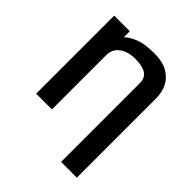

<svg xmlns="http://www.w3.org/2000/svg" viewBox="-247 -893 1254 1254"><g transform="rotate(45 380.5 -265.5)"><path d="M92.8 -720.7H236.8V-665Q262.7 -691.4 313.2 -711.9Q363.8 -732.4 450.7 -732.4Q528.3 -732.4 576.2 -705.1Q624 -677.7 646.2 -632.6Q668.5 -587.4 668.5 -533.2V200.2H522.9V-526.9Q522.9 -575.7 489.3 -597.4Q455.6 -619.1 391.6 -619.1Q321.8 -619.1 280 -587.6Q238.3 -556.2 238.3 -503.4V0H92.8Z"/></g></svg>

Font: Monda
Style: Bold
Weight: 700
Designer: Vernon Adams
Foundry: Vernon Adams
Version: Version 2.100; ttfautohint (v1.8.3)